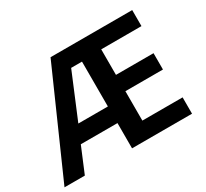

<svg xmlns="http://www.w3.org/2000/svg" viewBox="-140 -917 1202 1120"><g transform="rotate(-30 461.0 -357.0)"><path d="M859 -118H588V-316H841V-426H588V-598H859V-706H309L0 -8H137L208 -178H455V-8H859ZM382 -592H455V-290H256Z"/></g></svg>

Font: Passageway
Style: Light
Weight: 700
Foundry: Ascender Corporation
Version: Version 1.11